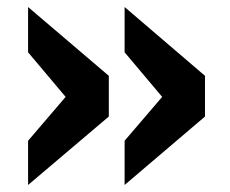

<svg xmlns="http://www.w3.org/2000/svg" viewBox="-20 -512 654 547"><path d="M335 -363V-492L564 -296V-180L335 15V-111L442 -236ZM60 -363V-492L290 -296V-180L60 15V-111L167 -236Z"/></svg>

Font: Intel One Mono
Style: Bold
Weight: 700
Monospace: yes
Designer: Fred Shallcrass
Foundry: Frere-Jones Type LLC
Version: Version 1.400;hotconv 1.1.0;makeotfexe 2.6.0;FJTRelease1.4